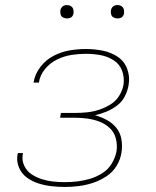

<svg xmlns="http://www.w3.org/2000/svg" viewBox="-20 -732 616 760"><path d="M237 8Q264 8 292 4.5Q320 1 347.5 -8Q375 -17 400.5 -33.5Q426 -50 441.5 -75.5Q457 -101 461 -129Q465 -155 460.5 -181Q456 -207 440.5 -226Q425 -245 403 -257Q381 -269 356 -276Q379 -281 401 -290Q423 -299 443 -314Q463 -329 474 -350.5Q485 -372 489 -395Q495 -428 483.5 -459Q472 -490 445.5 -507.5Q419 -525 386.5 -531.5Q354 -538 320 -538Q288 -538 255.5 -532.5Q223 -527 192 -511Q161 -495 139.5 -466.5Q118 -438 113 -406V-405H134Q138 -434 158 -458.5Q178 -483 206 -496.5Q234 -510 262.5 -514.5Q291 -519 320 -519Q349 -519 377 -514Q405 -509 429 -494Q453 -479 463 -452.5Q473 -426 469 -397Q465 -374 451.5 -352.5Q438 -331 416.5 -318Q395 -305 372 -297.5Q349 -290 325.5 -287.5Q302 -285 279 -285H221L218 -266H276Q302 -266 327 -262.5Q352 -259 375 -250Q398 -241 415.5 -224Q433 -207 439 -182Q445 -157 441 -132Q436 -107 422 -84Q408 -61 385 -46.5Q362 -32 337 -24.5Q312 -17 287 -14Q262 -11 237 -11Q213 -11 190 -13.5Q167 -16 145 -23Q123 -30 104.5 -42.5Q86 -55 76 -76Q66 -97 70 -120Q71 -123 71 -126H51Q50 -123 49 -119Q45 -92 55.5 -68Q66 -44 86.5 -29Q107 -14 132 -6Q157 2 183.5 5Q210 8 237 8ZM445 -659Q451 -659 457 -661Q463 -663 466.5 -668Q470 -673 471 -679Q472 -687 470 -695Q468 -703 461 -707.5Q454 -712 445 -712Q439 -712 433.5 -710Q428 -708 424 -702.5Q420 -697 419 -692Q418 -683 420 -675Q422 -667 429.5 -663Q437 -659 445 -659ZM245 -659Q251 -659 257 -661Q263 -663 266.5 -668Q270 -673 271 -679Q272 -687 270 -695Q268 -703 261 -707.5Q254 -712 245 -712Q239 -712 233.5 -710Q228 -708 224 -702.5Q220 -697 219 -692Q218 -683 220 -675Q222 -667 229.5 -663Q237 -659 245 -659Z"/></svg>

Font: Iosevka Sparkle Thin
Style: Italic
Weight: 100
Italic angle: -9°
Designer: Belleve Invis
Foundry: Belleve Invis
Version: Version 4.5.0; ttfautohint (v1.8.3)